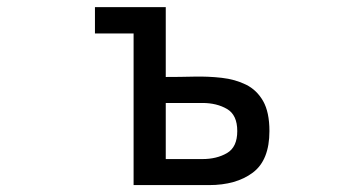

<svg xmlns="http://www.w3.org/2000/svg" viewBox="-20 -539 1040 548"><path d="M361.3 -10.7V-443.4H251V-518.6H453.1V-319.3Q492.2 -319.3 533.2 -320.3Q574.2 -321.3 612.8 -316.9Q651.4 -312.5 682.1 -297.4Q712.9 -282.2 731 -250.5Q749 -218.8 749 -165Q749 -82 701.7 -46.4Q654.3 -10.7 576.2 -10.7ZM453.1 -85H557.6Q598.6 -85 627.9 -102.1Q657.2 -119.1 657.2 -165Q657.2 -210.9 627.9 -228Q598.6 -245.1 557.6 -245.1H453.1Z"/></svg>

Font: Kosugi
Style: Regular
Weight: 400
Version: Version 4.002